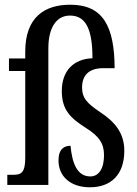

<svg xmlns="http://www.w3.org/2000/svg" viewBox="-20 -784 581 814"><path d="M361 10C452 10 507 -45 507 -145C507 -217 470 -266 404 -309C346 -348 328 -370 328 -413C328 -463 355 -495 418 -495H466C465 -668 420 -764 278 -764C171 -764 87 -713 87 -565V-536H18V-483H87V-114C87 -52 69 -43 38 -43H11V0H185V-579C185 -664 217 -718 277 -718C345 -718 372 -658 372 -537C292 -534 242 -484 242 -398C242 -319 278 -284 342 -243C402 -206 421 -174 421 -126C421 -68 398 -36 363 -36C308 -36 286 -90 279 -166C253 -166 228 -153 228 -104C228 -36 279 10 361 10Z"/></svg>

Font: Noto Serif Ethiopic ExtraCondensed Medium
Style: Regular
Weight: 500
Width: 2
Designer: Monotype Design Team
Foundry: Monotype Imaging Inc.
Version: Version 2.102